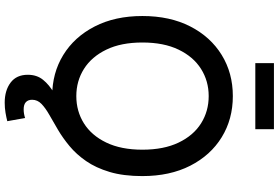

<svg xmlns="http://www.w3.org/2000/svg" viewBox="-200 -749 1156 796"><g transform="rotate(90 378.0 -351.0)"><path d="M378.4 10.7Q282.7 10.7 207.8 -35.4Q132.8 -81.5 89.6 -165.8Q46.4 -250 46.4 -363.3Q46.4 -477.5 89.6 -561.8Q132.8 -646 207.8 -692.1Q282.7 -738.3 378.4 -738.3Q474.1 -738.3 549.1 -692.1Q624 -646 667 -561.8Q710 -477.5 710 -363.3Q710 -250 667 -165.8Q624 -81.5 549.1 -35.4Q474.1 10.7 378.4 10.7ZM378.4 -89.4Q440.9 -89.4 491.2 -120.8Q541.5 -152.3 571 -213.6Q600.6 -274.9 600.6 -363.3Q600.6 -452.1 571 -513.7Q541.5 -575.2 491.2 -606.7Q440.9 -638.2 378.4 -638.2Q315.9 -638.2 265.6 -606.4Q215.3 -574.7 185.8 -513.4Q156.2 -452.1 156.2 -363.3Q156.2 -274.9 185.8 -213.9Q215.3 -152.8 265.6 -121.1Q315.9 -89.4 378.4 -89.4ZM405.8 207.5Q355 207.5 322.5 183.1Q290 158.7 290 111.8Q290 74.2 310.8 48.6Q331.5 22.9 365.5 3.2Q399.4 -16.6 440.4 -36.6Q481.4 -56.6 522 -81.8Q562.5 -106.9 596.7 -143.6Q630.9 -180.2 651.4 -233.4Q671.9 -286.6 671.9 -363.3H710Q710 -284.7 692.9 -227.5Q675.8 -170.4 647.7 -129.9Q619.6 -89.4 585.7 -61.3Q551.8 -33.2 518.1 -13.4Q484.4 6.3 456.1 22.5Q427.7 38.6 410.6 55.2Q393.6 71.8 393.6 93.8Q393.6 110.4 403.3 119.6Q413.1 128.9 433.6 128.9Q443.4 128.9 452.6 127.2Q461.9 125.5 469.2 123L482.4 196.8Q467.3 200.7 447.5 204.1Q427.7 207.5 405.8 207.5ZM515.6 -908.7V-831.5H241.7V-908.7Z"/></g></svg>

Font: Inter 24pt Medium
Style: Regular
Weight: 500
Designer: Rasmus Andersson
Foundry: rsms
Version: Version 4.001;git-66647c0bb